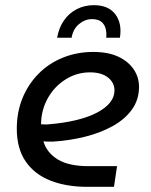

<svg xmlns="http://www.w3.org/2000/svg" viewBox="-20 -723 585 743"><path d="M317 0Q237 0 175.5 -24Q114 -48 79.5 -98Q45 -148 45 -225Q45 -289 67 -343Q89 -397 129 -437.5Q169 -478 223.5 -500Q278 -522 341 -522Q399 -522 438 -503.5Q477 -485 497.5 -454.5Q518 -424 518 -387Q518 -337 490.5 -299Q463 -261 416 -235Q369 -209 309.5 -194Q250 -179 185 -175Q174 -175 165 -175Q156 -175 148 -176Q161 -132 203.5 -106Q246 -80 323 -80H433L421 0ZM139 -242Q146 -242 153.5 -241.5Q161 -241 169 -242Q229 -247 276 -258.5Q323 -270 356 -287.5Q389 -305 406 -326.5Q423 -348 423 -373Q423 -403 398 -423Q373 -443 328 -443Q277 -443 233.5 -415.5Q190 -388 165 -343Q140 -298 139 -246Q139 -245 139 -244.5Q139 -244 139 -242ZM201 -577Q208 -616 227.5 -644Q247 -672 277 -687.5Q307 -703 343 -703Q400 -703 426.5 -667.5Q453 -632 444 -577H391Q393 -595 389 -611.5Q385 -628 372.5 -638.5Q360 -649 336 -649Q309 -649 286 -630Q263 -611 257 -577Z"/></svg>

Font: MuseoModerno
Style: Italic
Weight: 400
Italic angle: -9°
Designer: Pablo Cosgaya, Héctor Gatti, Marcela Romero, and the Authors of The MuseoModerno Project.
Foundry: Omnibus-Type Team
Version: Version 1.003